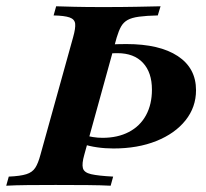

<svg xmlns="http://www.w3.org/2000/svg" viewBox="-44 -591 655 611"><path d="M-24.2 0 -16.1 -29Q21 -30.6 39.9 -36.7Q58.9 -42.7 68.1 -56.9Q77.4 -71 84.7 -98.4L188.7 -472.6Q196.8 -501.6 195.2 -515.7Q193.5 -529.8 177.4 -535.5Q161.3 -541.1 126.6 -541.9L134.7 -571Q154.8 -570.2 192.7 -569.4Q230.6 -568.5 283.9 -568.5Q342.7 -568.5 389.5 -569.4Q436.3 -570.2 466.9 -571L458.1 -541.9Q421.8 -541.1 398.4 -537.9Q375 -534.7 362.1 -527.4Q349.2 -520.2 341.5 -506.9Q333.9 -493.5 327.4 -471.8L224.2 -98.4Q216.1 -70.2 219.8 -56Q223.4 -41.9 246 -36.7Q268.5 -31.5 316.1 -29L308.1 0Q279 -1.6 234.3 -2Q189.5 -2.4 133.1 -2.4Q83.9 -2.4 44 -2Q4 -1.6 -24.2 0ZM316.9 -118.5Q290.3 -118.5 264.9 -122.2Q239.5 -125.8 218.5 -133.1L225.8 -160.5Q237.1 -157.3 252 -154.8Q266.9 -152.4 282.3 -152.4Q330.6 -152.4 366.1 -171Q401.6 -189.5 420.6 -224.2Q439.5 -258.9 439.5 -305.6Q439.5 -360.5 410.9 -391.1Q382.3 -421.8 329.8 -421.8Q320.2 -421.8 310.5 -421.4Q300.8 -421 294.4 -420.2L301.6 -448.4Q315.3 -450 329 -450.4Q342.7 -450.8 358.1 -450.8Q463.7 -450.8 521.8 -412.5Q579.8 -374.2 579.8 -304Q579.8 -250 546.4 -208.1Q512.9 -166.1 453.6 -142.3Q394.4 -118.5 316.9 -118.5Z"/></svg>

Font: Playfair 5pt SemiExpanded Light ExtraBold
Style: Italic
Weight: 800
Italic angle: -15.6°
Version: Version 2.001;gftools[0.9.30]